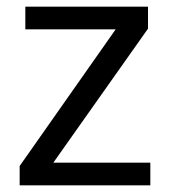

<svg xmlns="http://www.w3.org/2000/svg" viewBox="-20 -556 510 576"><path d="M431 0H39V-58L327 -468H56V-536H424V-470L140 -68H431Z"/></svg>

Font: binaryv115
Style: Book
Weight: 400
Designer: Jelle Bosma - Monotype Design Team
Foundry: Monotype Imaging Inc.
Version: Version 2.003